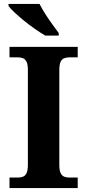

<svg xmlns="http://www.w3.org/2000/svg" viewBox="-20 -951 441 971"><path d="M28 0V-53H70Q84.6 -53 96.3 -57.5Q108 -62 114.5 -76Q121 -90 121 -118V-596Q121 -624.9 114.3 -638.4Q107.6 -652 96.3 -656.5Q85 -661 70 -661H28V-714H373V-661H331Q317.1 -661 305 -656.5Q293 -652 286.5 -638.5Q280 -624.9 280 -596V-118Q280 -90 286.5 -76Q293 -62 305 -57.5Q317.1 -53 331 -53H373V0ZM209 -771Q185 -785 157 -804.5Q129 -824 102 -846Q75 -868 53.5 -888Q32 -908 23 -921V-931H180Q191 -909 208 -882Q225 -855 244 -829Q263 -803 277 -784V-771Z"/></svg>

Font: Noto Serif Thai
Style: Regular
Weight: 400
Designer: Monotype Design Team
Foundry: Monotype Imaging Inc.
Version: Version 2.001